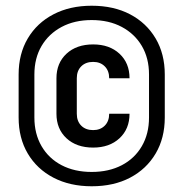

<svg xmlns="http://www.w3.org/2000/svg" viewBox="-20 -760 640 670"><path d="M300 -110Q224 -110 166.5 -140Q109 -170 77 -224Q45 -278 45 -350V-500Q45 -572 77 -626Q109 -680 166.5 -710Q224 -740 300 -740Q377 -740 434 -710Q491 -680 523 -626Q555 -572 555 -500V-350Q555 -278 523 -224Q491 -170 434 -140Q377 -110 300 -110ZM300 -160Q360 -160 405 -183.5Q450 -207 475 -250Q500 -293 500 -350V-500Q500 -557 475 -599.5Q450 -642 405 -666Q360 -690 300 -690Q240 -690 195 -666Q150 -642 125 -599.5Q100 -557 100 -500V-350Q100 -293 125 -250Q150 -207 195 -183.5Q240 -160 300 -160ZM305 -245Q247 -245 212 -277.5Q177 -310 177 -363V-487Q177 -540 212 -572.5Q247 -605 305 -605Q362 -605 397 -572.5Q432 -540 432 -487H361Q361 -513 345.5 -528.5Q330 -544 305 -544Q279 -544 263.5 -528.5Q248 -513 248 -487V-363Q248 -337 263.5 -321.5Q279 -306 305 -306Q330 -306 345.5 -321.5Q361 -337 361 -363H432Q432 -310 397 -277.5Q362 -245 305 -245Z"/></svg>

Font: Tiny SemiBold
Style: Regular
Weight: 600
Designer: Philipp Nurullin, Konstantin Bulenkov
Foundry: JetBrains
Version: Version 2.251; ttfautohint (v1.8.4.7-5d5b)